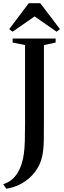

<svg xmlns="http://www.w3.org/2000/svg" viewBox="-63 -980 392 1180"><path d="M-43 152Q-15 143 7 125.8Q29 108.5 45.2 82.2Q61.5 56 72 20Q79.5 -5.5 83.8 -36Q88 -66.5 89.5 -111.2Q91 -156 91 -222.5V-703L14.5 -718.5V-743H279V-718.5L207 -703V-255.5Q207 -184 206.2 -122Q205.5 -60 196 -17.5Q183.5 36 151.2 77.8Q119 119.5 73.5 145.8Q28 172 -24.5 180ZM14 -785 -6.5 -801 114 -960.5H184.5L305.5 -801L285 -785L149.5 -879Z"/></svg>

Font: Merriweather 120pt Medium
Style: Regular
Weight: 500
Version: Version 2.100